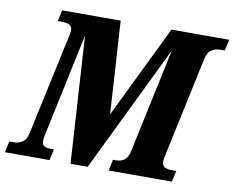

<svg xmlns="http://www.w3.org/2000/svg" viewBox="-116 -815 1117 916"><g transform="rotate(10 442.5 -357.0)"><path d="M-38 0 -26 -54H-5Q20 -54 38 -66.5Q56 -79 62 -108L169 -605Q170 -611 171 -617Q172 -623 172 -627Q172 -660 124 -660H102L114 -714H397L425 -265L643 -714H923L911 -660H888Q864 -660 846.5 -647.5Q829 -635 822 -606L716 -109Q715 -103 714 -97Q713 -91 713 -86Q713 -54 760 -54H783L771 0H465L476 -54H491Q516 -54 531.5 -66.5Q547 -79 554 -108L662 -616L363 0H280L242 -615L135 -110Q133 -102 132.5 -95.5Q132 -89 132 -83Q132 -54 171 -54H190L178 0Z"/></g></svg>

Font: Noto Serif Condensed ExtraBold
Style: Italic
Weight: 800
Width: 3
Italic angle: -12°
Designer: Monotype Design Team
Foundry: Monotype Imaging Inc.
Version: Version 2.014; ttfautohint (v1.8.4.7-5d5b)